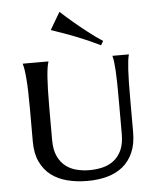

<svg xmlns="http://www.w3.org/2000/svg" viewBox="-53 -783 696 842"><g transform="rotate(-5 295.0 -362.0)"><path d="M465.8 -326.2Q465.8 -369.6 465.3 -401.9Q464.8 -434.1 463.4 -457.5Q461.9 -481 460 -496.8Q458 -512.7 455.1 -522.9V-524.9H526.9V-522.9Q523.9 -512.7 522 -496.6Q520 -480.5 518.6 -456.8Q517.1 -433.1 516.6 -400.6Q516.1 -368.2 516.1 -324.2V-184.1Q516.1 -131.3 499.8 -94.2Q483.4 -57.1 454.6 -33.4Q425.8 -9.8 386 1.2Q346.2 12.2 298.8 12.2Q251 12.2 210 1.7Q168.9 -8.8 138.9 -31.7Q108.9 -54.7 91.6 -91.3Q74.2 -127.9 74.2 -180.2V-324.2Q74.2 -368.2 73.2 -400.6Q72.3 -433.1 70.3 -456.8Q68.4 -480.5 65.9 -496.6Q63.5 -512.7 60.1 -522.9V-524.9H172.9V-522.9Q169.4 -512.7 167 -496.8Q164.6 -481 162.8 -457.5Q161.1 -434.1 160.2 -401.9Q159.2 -369.6 159.2 -326.2V-180.2Q159.2 -136.7 172.4 -108.6Q185.5 -80.6 207 -64Q228.5 -47.4 255.9 -40.8Q283.2 -34.2 312 -34.2Q341.3 -34.2 368.9 -40.8Q396.5 -47.4 418.2 -64Q439.9 -80.6 452.9 -108.6Q465.8 -136.7 465.8 -180.2ZM240.2 -737.3Q268.1 -711.4 298.3 -686Q324.2 -664.1 356.2 -639.2Q388.2 -614.3 419.9 -593.3L409.2 -575.2Q392.1 -584 374 -592Q356 -600.1 337.6 -607.9Q319.3 -615.7 301.8 -622.6Q284.2 -629.4 268.6 -635.3Q231 -648.9 195.3 -661.1Z"/></g></svg>

Font: Marcellus SC
Style: Regular
Weight: 400
Designer: Astigmatic (AOETI)
Foundry: Astigmatic (AOETI)
Version: Version 1.001